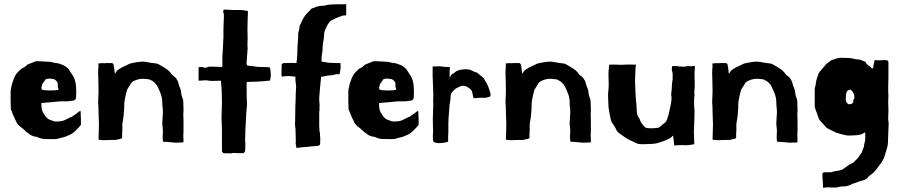

<svg xmlns="http://www.w3.org/2000/svg" viewBox="-20 -652 4249 904"><path d="M338 -192Q338 -187 333 -182Q330 -179 324 -178Q318 -177 313 -177Q309 -176 305 -175.5Q301 -175 296 -175H294H293H287H286H285H284H283H282H281H280H279Q265 -175 258 -174.5Q251 -174 235 -172L175 -167V-155Q175 -144 178 -133.5Q181 -123 189 -112Q194 -104 201 -97Q208 -90 215 -88Q218 -87 221 -86Q224 -85 226 -84Q235 -80 241 -80H244Q271 -80 283.5 -86Q296 -92 314 -101Q318 -101 322.5 -105Q327 -109 329 -110Q334 -112 343.5 -120Q353 -128 358 -130Q360 -128 360 -122V-109Q360 -100 361 -95V-64Q353 -55 351.5 -53Q350 -51 345 -46L336 -37Q318 -19 298 -13Q287 -7 274 -4.5Q261 -2 253 1Q248 2 244 2.5Q240 3 236 3H228Q209 3 191 2.5Q173 2 153 -8H151Q144 -8 132.5 -12.5Q121 -17 117 -22Q106 -28 97.5 -37Q89 -46 79 -53Q65 -63 59 -74Q53 -85 48 -97Q46 -102 43.5 -107Q41 -112 39 -117L36 -126Q35 -127 35 -128Q35 -129 34 -130V-131Q33 -133 32.5 -135Q32 -137 31 -139Q31 -150 30.5 -160Q30 -170 30 -180V-217Q30 -235 37.5 -260Q45 -285 56 -303Q58 -306 63 -311Q66 -315 70.5 -319Q75 -323 80 -328Q83 -329 86.5 -331Q90 -333 97 -337Q100 -339 104.5 -344Q109 -349 117 -351Q128 -355 138 -359.5Q148 -364 153 -364Q160 -364 178.5 -363Q197 -362 214 -361Q223 -360 229 -358Q235 -356 238 -356Q253 -355 263 -351Q281 -345 289.5 -338.5Q298 -332 304 -325Q308 -320 311.5 -313.5Q315 -307 319 -302Q324 -296 328.5 -285.5Q333 -275 335 -265Q337 -257 338 -244Q339 -231 339 -221Q339 -211 338.5 -206Q338 -201 338 -192ZM252 -251V-253V-254V-255V-256V-257V-258Q252 -263 250 -265Q242 -278 230.5 -280Q219 -282 212 -282Q205 -282 202 -281Q195 -280 193 -276Q193 -275 192 -275Q191 -274 191 -273V-272Q190 -271 189 -271V-270Q188 -269 188 -268.5Q188 -268 187 -267Q185 -265 184 -263Q183 -261 181 -259Q179 -257 178.5 -253.5Q178 -250 177 -247Q175 -242 175 -240Q175 -238 177 -230Q182 -228 193 -227Q204 -226 216.5 -226Q229 -226 240.5 -227Q252 -228 256 -230V-231Q256 -232 254 -236Q252 -240 252 -250Z M444 -341Q444 -344 443.5 -346.5Q443 -349 443 -350V-353Q444 -353 446.5 -353.5Q449 -354 451 -354H457Q459 -355 464 -355Q465 -355 467 -354.5Q469 -354 470 -354Q475 -354 477 -355H507Q509 -355 511 -353L512 -352L513 -351L514 -350L516 -341Q516 -337 517 -334Q519 -324 519 -317Q520 -315 520 -311Q520 -305 521 -305Q525 -309 527 -313.5Q529 -318 532 -320Q534 -322 535 -322.5Q536 -323 537 -324Q537 -325 538 -325H539V-326H540Q540 -326 553 -334Q562 -339 569.5 -342Q577 -345 593 -353Q600 -355 620 -358.5Q640 -362 655 -362Q666 -361 673 -359.5Q680 -358 692 -356Q697 -355 708.5 -354Q720 -353 724 -351Q749 -337 764 -327Q779 -317 790 -300Q792 -298 796 -295.5Q800 -293 805 -288Q810 -283 814.5 -274.5Q819 -266 819 -264Q823 -247 828 -236.5Q833 -226 834 -209Q835 -201 839 -191.5Q843 -182 843 -172Q843 -162 843.5 -153.5Q844 -145 844 -140Q844 -135 844 -128.5Q844 -122 843 -114Q843 -107 843.5 -101Q844 -95 844 -89V-42V-41V-36V-35V-34V-33V-31V-30Q844 -22 843 -18Q843 -10 843.5 -4Q844 2 844 10V11V12V13V14V15Q844 16 842 18Q841 19 837 19H836H833H832H831Q822 19 816.5 19.5Q811 20 809 20Q801 20 797 19L767 16H762H753Q749 16 747 13Q746 5 746 -1Q746 -7 746 -12Q746 -16 746.5 -22.5Q747 -29 747 -37Q747 -42 746 -49.5Q745 -57 744 -70L747 -123Q747 -134 746.5 -139Q746 -144 745.5 -147.5Q745 -151 744.5 -156Q744 -161 744 -172Q744 -190 737.5 -208Q731 -226 722 -244Q717 -254 709 -262Q701 -270 688 -276Q686 -277 683 -278Q680 -279 678 -279L655 -281H651Q636 -281 619 -274.5Q602 -268 598 -261Q594 -255 591.5 -250.5Q589 -246 587 -243V-242H586V-241Q585 -241 585 -240Q585 -239 584 -239Q584 -238 583 -238V-237V-236Q582 -236 582 -235Q581 -235 581 -234Q581 -233 580 -233V-232H579V-231Q578 -229 576 -221Q574 -213 571.5 -202.5Q569 -192 567 -180.5Q565 -169 565 -160V-158V-153V-151V-150V-149V-148V-147Q565 -138 564 -134L562 -106L556 -68V-66V-57V-54V-53V-52V-50V-49V-48V-47Q556 -41 556 -35.5Q556 -30 555 -25V-2Q550 2 545 2Q534 4 530.5 5.5Q527 7 520 7H513H503Q495 7 485.5 7.5Q476 8 470 8Q459 8 455 7Q451 6 447 6Q445 5 444 5V4V3V2V1V0V-1Q444 -5 444.5 -13.5Q445 -22 445 -31.5Q445 -41 445.5 -50Q446 -59 446 -64Q446 -82 445 -94Q444 -106 444 -124Q444 -139 443.5 -148.5Q443 -158 442 -173Q442 -181 443 -193.5Q444 -206 444 -220Q444 -237 443.5 -253Q443 -269 443 -277Q442 -294 442 -309.5Q442 -325 444 -341Z M1135 -25Q1135 -14 1134.5 -6Q1134 2 1134 6Q1134 16 1135 21V22V23V29V30V31V32V33V36V39Q1135 52 1134 56V58Q1134 61 1131.5 64Q1129 67 1127 69H1101Q1096 69 1089.5 68.5Q1083 68 1078 68Q1072 70 1067 70H1060H1059H1058H1055H1054H1053Q1045 70 1038.5 69.5Q1032 69 1031 69Q1026 64 1025.5 62.5Q1025 61 1025 56V-40L1023 -99L1025 -166L1024 -224L1020 -272Q1008 -272 996.5 -271.5Q985 -271 981 -271Q969 -271 965 -272Q960 -273 955 -273.5Q950 -274 946 -274Q942 -274 935.5 -273Q929 -272 915 -272V-336H921Q926 -336 928.5 -336.5Q931 -337 932 -337Q934 -337 935 -336Q940 -333 945 -333Q947 -333 952.5 -334Q958 -335 958 -337Q963 -338 966.5 -338Q970 -338 972 -338H976H978H979H980H982H983Q991 -338 1001.5 -337.5Q1012 -337 1016 -337Q1025 -337 1027 -338V-340V-341V-342V-344V-351V-352V-353V-354V-355V-356V-358V-366V-367V-368V-369V-370V-372V-373V-374V-383V-384V-385V-386V-387V-388V-389Q1029 -408 1029.5 -423.5Q1030 -439 1031 -459Q1032 -466 1032 -472.5Q1032 -479 1032 -486V-487V-501V-502V-508V-510V-511V-513Q1032 -527 1033 -543.5Q1034 -560 1034 -570V-584Q1034 -589 1032.5 -590.5Q1031 -592 1031 -597Q1031 -602 1032 -604.5Q1033 -607 1038 -607Q1047 -607 1057 -606Q1067 -605 1076 -605H1091H1094H1095H1096H1097H1100H1101H1102H1103H1104Q1110 -605 1115 -605Q1120 -605 1124 -604Q1132 -603 1137.5 -602Q1143 -601 1147 -600V-599V-598V-597V-596V-594V-593V-590V-589V-588V-587V-585Q1147 -578 1146.5 -571Q1146 -564 1146 -558Q1145 -533 1145 -514.5Q1145 -496 1146 -471Q1146 -460 1145.5 -452Q1145 -444 1145 -440Q1145 -430 1146 -425Q1146 -422 1145 -412Q1144 -402 1143.5 -390.5Q1143 -379 1142 -369Q1141 -359 1141 -356Q1141 -343 1147 -343Q1152 -343 1160 -341.5Q1168 -340 1173 -340Q1178 -340 1183.5 -338.5Q1189 -337 1199 -337Q1208 -337 1217.5 -336.5Q1227 -336 1238 -336Q1240 -336 1242 -335.5Q1244 -335 1246 -335H1250Q1255 -320 1255 -301Q1255 -282 1250 -272H1244Q1224 -270 1205 -268.5Q1186 -267 1166 -267Q1161 -267 1154 -266.5Q1147 -266 1142 -266Q1142 -264 1141.5 -261.5Q1141 -259 1141 -257V-244Q1141 -235 1141.5 -230Q1142 -225 1142 -222Q1142 -215 1141 -212L1143 -159L1139 -114Q1139 -109 1138.5 -96.5Q1138 -84 1137 -69.5Q1136 -55 1135.5 -42.5Q1135 -30 1135 -25Z M1506 -625Q1521 -630 1538.5 -631Q1556 -632 1571 -632H1610V-580Q1607 -580 1605 -579.5Q1603 -579 1601 -579H1597Q1592 -579 1590 -577Q1588 -575 1583 -575Q1569 -570 1558.5 -565Q1548 -560 1538 -555Q1533 -550 1528.5 -544.5Q1524 -539 1519 -529Q1514 -519 1510 -509.5Q1506 -500 1506 -491Q1506 -476 1502.5 -458.5Q1499 -441 1499 -426Q1499 -412 1496.5 -400.5Q1494 -389 1494 -374V-362L1507 -360Q1510 -360 1519 -358Q1528 -356 1538 -356Q1547 -356 1555.5 -355.5Q1564 -355 1566 -355H1583Q1583 -345 1583.5 -342Q1584 -339 1584 -337Q1584 -331 1583 -327Q1583 -324 1582 -318.5Q1581 -313 1580 -309Q1579 -308 1579 -307H1580Q1580 -308 1578 -302H1576Q1575 -302 1573 -302.5Q1571 -303 1568 -303Q1564 -303 1561 -302Q1558 -302 1550.5 -299.5Q1543 -297 1536 -297H1532Q1528 -297 1523 -296Q1518 -295 1514 -294Q1508 -293 1503 -292Q1498 -291 1492 -291Q1490 -271 1487 -241Q1484 -211 1483 -191V-183Q1483 -174 1484 -167.5Q1485 -161 1485 -155Q1485 -148 1484 -144Q1484 -141 1484.5 -139Q1485 -137 1485 -136Q1485 -134 1484 -133Q1483 -129 1483 -109V-105V-103V-91V-90V-84V-81V-75V-73Q1483 -64 1483 -57Q1483 -50 1484 -45Q1484 -39 1484 -34V-35Q1486 -30 1486.5 -22.5Q1487 -15 1487 -10Q1488 -6 1488 -2Q1488 2 1488 6Q1488 10 1487.5 18.5Q1487 27 1487 29Q1486 30 1485 30.5Q1484 31 1483 32Q1480 35 1474 35Q1469 35 1461.5 36Q1454 37 1449 37Q1444 37 1435.5 38.5Q1427 40 1422 40Q1413 40 1399 42Q1385 44 1375 44Q1375 34 1373.5 30Q1372 26 1372 22Q1372 16 1373 13Q1373 12 1372.5 3Q1372 -6 1372 -17.5Q1372 -29 1371.5 -38Q1371 -47 1371 -48Q1369 -58 1369 -69Q1369 -72 1369.5 -83Q1370 -94 1370 -113Q1370 -126 1370.5 -147.5Q1371 -169 1372 -186Q1372 -194 1372.5 -212Q1373 -230 1374 -239V-246Q1374 -253 1372.5 -260.5Q1371 -268 1371 -278V-291Q1357 -293 1347.5 -293.5Q1338 -294 1335 -294Q1321 -294 1310 -291Q1306 -293 1305 -297Q1305 -307 1305.5 -316.5Q1306 -326 1306 -335V-349Q1311 -354 1313 -354.5Q1315 -355 1320 -355Q1330 -355 1340.5 -355.5Q1351 -356 1356 -356Q1367 -356 1372 -355Q1375 -355 1376 -356Q1377 -356 1377 -357Q1377 -359 1376 -361.5Q1375 -364 1378 -369Q1378 -383 1379 -388.5Q1380 -394 1380 -409Q1380 -431 1382 -450.5Q1384 -470 1384 -491Q1384 -498 1385.5 -501.5Q1387 -505 1388 -510Q1389 -516 1389.5 -521.5Q1390 -527 1392 -532L1407 -564Q1415 -578 1422.5 -585.5Q1430 -593 1437 -601Q1446 -612 1449.5 -613Q1453 -614 1455 -614Q1457 -614 1461 -616.5Q1465 -619 1472 -621Q1480 -623 1487 -624Q1494 -625 1496 -625H1499Z M1928 -192Q1928 -187 1923 -182Q1920 -179 1914 -178Q1908 -177 1903 -177Q1899 -176 1895 -175.5Q1891 -175 1886 -175H1884H1883H1877H1876H1875H1874H1873H1872H1871H1870H1869Q1855 -175 1848 -174.5Q1841 -174 1825 -172L1765 -167V-155Q1765 -144 1768 -133.5Q1771 -123 1779 -112Q1784 -104 1791 -97Q1798 -90 1805 -88Q1808 -87 1811 -86Q1814 -85 1816 -84Q1825 -80 1831 -80H1834Q1861 -80 1873.5 -86Q1886 -92 1904 -101Q1908 -101 1912.5 -105Q1917 -109 1919 -110Q1924 -112 1933.5 -120Q1943 -128 1948 -130Q1950 -128 1950 -122V-109Q1950 -100 1951 -95V-64Q1943 -55 1941.5 -53Q1940 -51 1935 -46L1926 -37Q1908 -19 1888 -13Q1877 -7 1864 -4.5Q1851 -2 1843 1Q1838 2 1834 2.5Q1830 3 1826 3H1818Q1799 3 1781 2.5Q1763 2 1743 -8H1741Q1734 -8 1722.5 -12.5Q1711 -17 1707 -22Q1696 -28 1687.5 -37Q1679 -46 1669 -53Q1655 -63 1649 -74Q1643 -85 1638 -97Q1636 -102 1633.5 -107Q1631 -112 1629 -117L1626 -126Q1625 -127 1625 -128Q1625 -129 1624 -130V-131Q1623 -133 1622.5 -135Q1622 -137 1621 -139Q1621 -150 1620.5 -160Q1620 -170 1620 -180V-217Q1620 -235 1627.5 -260Q1635 -285 1646 -303Q1648 -306 1653 -311Q1656 -315 1660.5 -319Q1665 -323 1670 -328Q1673 -329 1676.5 -331Q1680 -333 1687 -337Q1690 -339 1694.5 -344Q1699 -349 1707 -351Q1718 -355 1728 -359.5Q1738 -364 1743 -364Q1750 -364 1768.5 -363Q1787 -362 1804 -361Q1813 -360 1819 -358Q1825 -356 1828 -356Q1843 -355 1853 -351Q1871 -345 1879.5 -338.5Q1888 -332 1894 -325Q1898 -320 1901.5 -313.5Q1905 -307 1909 -302Q1914 -296 1918.5 -285.5Q1923 -275 1925 -265Q1927 -257 1928 -244Q1929 -231 1929 -221Q1929 -211 1928.5 -206Q1928 -201 1928 -192ZM1842 -251V-253V-254V-255V-256V-257V-258Q1842 -263 1840 -265Q1832 -278 1820.5 -280Q1809 -282 1802 -282Q1795 -282 1792 -281Q1785 -280 1783 -276Q1783 -275 1782 -275Q1781 -274 1781 -273V-272Q1780 -271 1779 -271V-270Q1778 -269 1778 -268.5Q1778 -268 1777 -267Q1775 -265 1774 -263Q1773 -261 1771 -259Q1769 -257 1768.5 -253.5Q1768 -250 1767 -247Q1765 -242 1765 -240Q1765 -238 1767 -230Q1772 -228 1783 -227Q1794 -226 1806.5 -226Q1819 -226 1830.5 -227Q1842 -228 1846 -230V-231Q1846 -232 1844 -236Q1842 -240 1842 -250Z M2019 -128Q2019 -135 2019.5 -144.5Q2020 -154 2020 -158Q2020 -163 2020 -167Q2020 -171 2019 -176Q2020 -181 2020 -185Q2020 -189 2020 -194V-195V-203V-204V-207V-208V-213L2017 -294V-339Q2028 -339 2035 -339.5Q2042 -340 2045 -340Q2050 -340 2055.5 -339.5Q2061 -339 2067 -338Q2070 -337 2075 -337H2089Q2097 -335 2096 -335V-336Q2097 -336 2099 -334Q2099 -329 2098 -326.5Q2097 -324 2097 -319V-287Q2101 -292 2102.5 -295.5Q2104 -299 2109 -304L2115 -306Q2128 -319 2144 -322.5Q2160 -326 2172 -326Q2181 -326 2185 -325Q2189 -325 2198 -321.5Q2207 -318 2216 -313Q2225 -311 2228 -309L2231 -306Q2241 -297 2250 -290.5Q2259 -284 2263 -274Q2273 -260 2279 -244Q2285 -228 2290 -209Q2290 -204 2289 -200Q2288 -196 2283 -196Q2268 -191 2258 -191Q2257 -191 2255 -191.5Q2253 -192 2250 -192Q2245 -192 2237.5 -191.5Q2230 -191 2222 -190H2211Q2209 -191 2208.5 -193Q2208 -195 2208 -196Q2207 -202 2205.5 -206.5Q2204 -211 2204 -214Q2204 -216 2203 -219Q2202 -222 2201 -224Q2199 -228 2198 -229Q2179 -248 2161 -248H2160H2159H2158H2157H2156Q2153 -248 2149 -246Q2144 -244 2134.5 -239.5Q2125 -235 2122 -232L2112 -222Q2106 -216 2103 -209Q2102 -205 2101.5 -195.5Q2101 -186 2101 -184Q2099 -175 2097 -160Q2095 -145 2095 -134Q2095 -127 2093.5 -116Q2092 -105 2092 -96Q2092 -89 2091.5 -83Q2091 -77 2091 -71V-33Q2091 -27 2090.5 -20Q2090 -13 2090 -6V16Q2065 22 2048 22Q2032 22 2021 16Q2019 9 2018.5 1Q2018 -7 2018 -10V-14Q2019 -20 2019 -26Q2019 -32 2019 -38Q2019 -44 2018.5 -56Q2018 -68 2018 -87V-97Q2018 -103 2018.5 -111Q2019 -119 2019 -128Z M2362 -341Q2362 -344 2361.5 -346.5Q2361 -349 2361 -350V-353Q2362 -353 2364.5 -353.5Q2367 -354 2369 -354H2375Q2377 -355 2382 -355Q2383 -355 2385 -354.5Q2387 -354 2388 -354Q2393 -354 2395 -355H2425Q2427 -355 2429 -353L2430 -352L2431 -351L2432 -350L2434 -341Q2434 -337 2435 -334Q2437 -324 2437 -317Q2438 -315 2438 -311Q2438 -305 2439 -305Q2443 -309 2445 -313.5Q2447 -318 2450 -320Q2452 -322 2453 -322.5Q2454 -323 2455 -324Q2455 -325 2456 -325H2457V-326H2458Q2458 -326 2471 -334Q2480 -339 2487.5 -342Q2495 -345 2511 -353Q2518 -355 2538 -358.5Q2558 -362 2573 -362Q2584 -361 2591 -359.5Q2598 -358 2610 -356Q2615 -355 2626.5 -354Q2638 -353 2642 -351Q2667 -337 2682 -327Q2697 -317 2708 -300Q2710 -298 2714 -295.5Q2718 -293 2723 -288Q2728 -283 2732.5 -274.5Q2737 -266 2737 -264Q2741 -247 2746 -236.5Q2751 -226 2752 -209Q2753 -201 2757 -191.5Q2761 -182 2761 -172Q2761 -162 2761.5 -153.5Q2762 -145 2762 -140Q2762 -135 2762 -128.5Q2762 -122 2761 -114Q2761 -107 2761.5 -101Q2762 -95 2762 -89V-42V-41V-36V-35V-34V-33V-31V-30Q2762 -22 2761 -18Q2761 -10 2761.5 -4Q2762 2 2762 10V11V12V13V14V15Q2762 16 2760 18Q2759 19 2755 19H2754H2751H2750H2749Q2740 19 2734.5 19.5Q2729 20 2727 20Q2719 20 2715 19L2685 16H2680H2671Q2667 16 2665 13Q2664 5 2664 -1Q2664 -7 2664 -12Q2664 -16 2664.5 -22.5Q2665 -29 2665 -37Q2665 -42 2664 -49.5Q2663 -57 2662 -70L2665 -123Q2665 -134 2664.5 -139Q2664 -144 2663.5 -147.5Q2663 -151 2662.5 -156Q2662 -161 2662 -172Q2662 -190 2655.5 -208Q2649 -226 2640 -244Q2635 -254 2627 -262Q2619 -270 2606 -276Q2604 -277 2601 -278Q2598 -279 2596 -279L2573 -281H2569Q2554 -281 2537 -274.5Q2520 -268 2516 -261Q2512 -255 2509.5 -250.5Q2507 -246 2505 -243V-242H2504V-241Q2503 -241 2503 -240Q2503 -239 2502 -239Q2502 -238 2501 -238V-237V-236Q2500 -236 2500 -235Q2499 -235 2499 -234Q2499 -233 2498 -233V-232H2497V-231Q2496 -229 2494 -221Q2492 -213 2489.5 -202.5Q2487 -192 2485 -180.5Q2483 -169 2483 -160V-158V-153V-151V-150V-149V-148V-147Q2483 -138 2482 -134L2480 -106L2474 -68V-66V-57V-54V-53V-52V-50V-49V-48V-47Q2474 -41 2474 -35.5Q2474 -30 2473 -25V-2Q2468 2 2463 2Q2452 4 2448.5 5.5Q2445 7 2438 7H2431H2421Q2413 7 2403.5 7.5Q2394 8 2388 8Q2377 8 2373 7Q2369 6 2365 6Q2363 5 2362 5V4V3V2V1V0V-1Q2362 -5 2362.5 -13.5Q2363 -22 2363 -31.5Q2363 -41 2363.5 -50Q2364 -59 2364 -64Q2364 -82 2363 -94Q2362 -106 2362 -124Q2362 -139 2361.5 -148.5Q2361 -158 2360 -173Q2360 -181 2361 -193.5Q2362 -206 2362 -220Q2362 -237 2361.5 -253Q2361 -269 2361 -277Q2360 -294 2360 -309.5Q2360 -325 2362 -341Z M2955 12Q2939 6 2921 -6.5Q2903 -19 2895 -25Q2890 -30 2886.5 -33Q2883 -36 2882 -41Q2875 -56 2866.5 -67Q2858 -78 2855 -92Q2852 -106 2849.5 -120.5Q2847 -135 2845 -148Q2845 -162 2844 -174Q2843 -186 2843 -200Q2843 -215 2844.5 -227Q2846 -239 2846 -254Q2846 -264 2845.5 -274.5Q2845 -285 2845 -295V-309Q2845 -318 2846.5 -327.5Q2848 -337 2848 -347Q2853 -348 2866 -348Q2872 -348 2883.5 -347.5Q2895 -347 2904 -347H2909Q2912 -347 2920 -347.5Q2928 -348 2932 -348H2933H2934H2940H2941H2943H2944H2945H2950H2951H2952H2954Q2972 -348 2975 -347Q2974 -345 2974 -342.5Q2974 -340 2973 -338Q2972 -335 2972 -330V-326V-325V-324Q2972 -310 2971 -299Q2970 -288 2970 -276Q2970 -270 2970.5 -252.5Q2971 -235 2972 -215Q2973 -195 2974.5 -177.5Q2976 -160 2977 -154Q2977 -144 2977.5 -137.5Q2978 -131 2979 -121Q2980 -110 2984.5 -102.5Q2989 -95 2991 -93L2997 -77L3011 -59Q3018 -50 3027.5 -49Q3037 -48 3044 -48H3053L3076 -50Q3084 -51 3094 -60.5Q3104 -70 3112 -75Q3117 -80 3120.5 -89.5Q3124 -99 3127 -109Q3127 -110 3129 -118Q3131 -126 3133 -135.5Q3135 -145 3137 -153.5Q3139 -162 3139 -163Q3140 -171 3141 -178.5Q3142 -186 3142 -191Q3142 -196 3141 -199Q3140 -202 3140 -209Q3140 -214 3141.5 -222Q3143 -230 3143 -240Q3143 -248 3144 -258Q3145 -268 3146 -273Q3146 -275 3147 -278Q3147 -283 3147 -288V-289V-290V-294V-296V-297V-298V-299V-301V-304V-305V-306Q3146 -312 3144.5 -317.5Q3143 -323 3143 -329Q3143 -332 3144 -335Q3145 -338 3145 -341H3166Q3170 -341 3173.5 -340Q3177 -339 3179 -339Q3189 -339 3193.5 -338.5Q3198 -338 3200 -338Q3206 -338 3208 -339Q3214 -341 3215 -341H3216L3218 -340Q3222 -340 3224 -341Q3227 -340 3232 -340Q3235 -340 3238 -340.5Q3241 -341 3245 -341H3252V-336Q3252 -332 3251 -325Q3250 -318 3250 -309Q3250 -290 3250.5 -277Q3251 -264 3251 -257Q3251 -250 3251 -244Q3251 -238 3250 -231Q3249 -226 3249 -217Q3249 -213 3249.5 -210.5Q3250 -208 3250 -206Q3250 -200 3248 -190V-187V-186V-185V-184V-182V-181V-177V-176V-175V-174V-173V-172V-171V-170V-165V-164V-163V-162V-161V-159V-158V-155V-154V-153Q3250 -143 3250 -126.5Q3250 -110 3249.5 -93Q3249 -76 3248 -59.5Q3247 -43 3247 -32Q3247 -17 3248 -2.5Q3249 12 3249 27Q3224 32 3207 32Q3205 32 3201.5 31.5Q3198 31 3193 31Q3184 31 3175 31.5Q3166 32 3156 33Q3153 29 3153 20Q3153 15 3152.5 11Q3152 7 3151 2Q3150 0 3150 -8Q3150 -12 3149 -13Q3147 -13 3143 -8Q3139 -3 3134 -1Q3124 4 3114.5 8.5Q3105 13 3095 15Q3075 24 3051 25.5Q3027 27 3001 27Q2986 27 2975.5 22Q2965 17 2955 12Z M3335 -341Q3335 -344 3334.5 -346.5Q3334 -349 3334 -350V-353Q3335 -353 3337.5 -353.5Q3340 -354 3342 -354H3348Q3350 -355 3355 -355Q3356 -355 3358 -354.5Q3360 -354 3361 -354Q3366 -354 3368 -355H3398Q3400 -355 3402 -353L3403 -352L3404 -351L3405 -350L3407 -341Q3407 -337 3408 -334Q3410 -324 3410 -317Q3411 -315 3411 -311Q3411 -305 3412 -305Q3416 -309 3418 -313.5Q3420 -318 3423 -320Q3425 -322 3426 -322.5Q3427 -323 3428 -324Q3428 -325 3429 -325H3430V-326H3431Q3431 -326 3444 -334Q3453 -339 3460.5 -342Q3468 -345 3484 -353Q3491 -355 3511 -358.5Q3531 -362 3546 -362Q3557 -361 3564 -359.5Q3571 -358 3583 -356Q3588 -355 3599.5 -354Q3611 -353 3615 -351Q3640 -337 3655 -327Q3670 -317 3681 -300Q3683 -298 3687 -295.5Q3691 -293 3696 -288Q3701 -283 3705.5 -274.5Q3710 -266 3710 -264Q3714 -247 3719 -236.5Q3724 -226 3725 -209Q3726 -201 3730 -191.5Q3734 -182 3734 -172Q3734 -162 3734.5 -153.5Q3735 -145 3735 -140Q3735 -135 3735 -128.5Q3735 -122 3734 -114Q3734 -107 3734.5 -101Q3735 -95 3735 -89V-42V-41V-36V-35V-34V-33V-31V-30Q3735 -22 3734 -18Q3734 -10 3734.5 -4Q3735 2 3735 10V11V12V13V14V15Q3735 16 3733 18Q3732 19 3728 19H3727H3724H3723H3722Q3713 19 3707.5 19.5Q3702 20 3700 20Q3692 20 3688 19L3658 16H3653H3644Q3640 16 3638 13Q3637 5 3637 -1Q3637 -7 3637 -12Q3637 -16 3637.5 -22.5Q3638 -29 3638 -37Q3638 -42 3637 -49.5Q3636 -57 3635 -70L3638 -123Q3638 -134 3637.5 -139Q3637 -144 3636.5 -147.5Q3636 -151 3635.5 -156Q3635 -161 3635 -172Q3635 -190 3628.5 -208Q3622 -226 3613 -244Q3608 -254 3600 -262Q3592 -270 3579 -276Q3577 -277 3574 -278Q3571 -279 3569 -279L3546 -281H3542Q3527 -281 3510 -274.5Q3493 -268 3489 -261Q3485 -255 3482.5 -250.5Q3480 -246 3478 -243V-242H3477V-241Q3476 -241 3476 -240Q3476 -239 3475 -239Q3475 -238 3474 -238V-237V-236Q3473 -236 3473 -235Q3472 -235 3472 -234Q3472 -233 3471 -233V-232H3470V-231Q3469 -229 3467 -221Q3465 -213 3462.5 -202.5Q3460 -192 3458 -180.5Q3456 -169 3456 -160V-158V-153V-151V-150V-149V-148V-147Q3456 -138 3455 -134L3453 -106L3447 -68V-66V-57V-54V-53V-52V-50V-49V-48V-47Q3447 -41 3447 -35.5Q3447 -30 3446 -25V-2Q3441 2 3436 2Q3425 4 3421.5 5.5Q3418 7 3411 7H3404H3394Q3386 7 3376.5 7.5Q3367 8 3361 8Q3350 8 3346 7Q3342 6 3338 6Q3336 5 3335 5V4V3V2V1V0V-1Q3335 -5 3335.5 -13.5Q3336 -22 3336 -31.5Q3336 -41 3336.5 -50Q3337 -59 3337 -64Q3337 -82 3336 -94Q3335 -106 3335 -124Q3335 -139 3334.5 -148.5Q3334 -158 3333 -173Q3333 -181 3334 -193.5Q3335 -206 3335 -220Q3335 -237 3334.5 -253Q3334 -269 3334 -277Q3333 -294 3333 -309.5Q3333 -325 3335 -341Z M3823 -271Q3823 -273 3826.5 -284Q3830 -295 3831 -296Q3833 -301 3834 -304.5Q3835 -308 3840 -315Q3844 -320 3850.5 -327Q3857 -334 3859 -337Q3865 -345 3868 -348Q3872 -353 3880 -358Q3888 -363 3893 -368Q3907 -372 3917.5 -376Q3928 -380 3938 -380Q3958 -380 3976.5 -379Q3995 -378 4009 -373Q4024 -373 4034 -369.5Q4044 -366 4054 -361Q4059 -351 4067 -345.5Q4075 -340 4080 -335L4086 -329Q4093 -333 4093 -339Q4093 -340 4092.5 -340.5Q4092 -341 4092 -342Q4092 -345 4094 -351Q4096 -357 4096 -361.5Q4096 -366 4098 -368Q4099 -369 4102 -369Q4104 -369 4106.5 -368.5Q4109 -368 4113 -368Q4122 -368 4131.5 -368.5Q4141 -369 4145 -369Q4154 -369 4157 -368Q4159 -367 4161 -364.5Q4163 -362 4163 -361V-354V-286Q4163 -281 4162.5 -269Q4162 -257 4162 -244V-240V-239V-230V-229V-228V-226V-225V-224V-223V-221V-219Q4162 -208 4163 -207Q4163 -197 4162.5 -188Q4162 -179 4162 -175V-168L4163 -136V-129Q4163 -123 4162.5 -115.5Q4162 -108 4162 -100Q4162 -95 4162 -90Q4162 -85 4163 -80Q4164 -77 4164 -68Q4164 -66 4163.5 -55Q4163 -44 4162.5 -30.5Q4162 -17 4161.5 -4.5Q4161 8 4161 13Q4161 32 4154.5 51.5Q4148 71 4143 90Q4138 100 4133 109Q4128 118 4118 129Q4114 134 4109 141.5Q4104 149 4099 154Q4094 161 4081.5 169.5Q4069 178 4064 186Q4059 192 4047 196Q4035 200 4030 201L3995 213Q3986 218 3976.5 221.5Q3967 225 3953 226Q3951 226 3949 226Q3949 225 3948 225Q3946 225 3945 226Q3935 226 3928.5 228.5Q3922 231 3912 231H3906Q3892 231 3889 230.5Q3886 230 3883 230Q3880 230 3875.5 230Q3871 230 3866 231Q3865 231 3861.5 231.5Q3858 232 3857 232Q3855 232 3855 231Q3855 212 3853.5 196Q3852 180 3852 165L3859 159H3893Q3907 154 3918.5 153Q3930 152 3945 147Q3959 138 3970.5 129Q3982 120 3996 115Q4006 106 4015 96.5Q4024 87 4029 77Q4038 68 4040.5 58Q4043 48 4048 38Q4048 29 4051 19.5Q4054 10 4054 0V-26Q4054 -29 4053 -29Q4052 -29 4051 -28Q4050 -27 4049.5 -27Q4049 -27 4048 -26Q4034 -17 4015 -15.5Q3996 -14 3977 -14H3970Q3957 -16 3943 -20Q3930 -23 3921 -26Q3912 -29 3901 -35Q3898 -37 3892 -39.5Q3886 -42 3872 -50L3838 -88Q3835 -93 3832.5 -101Q3830 -109 3826 -120Q3824 -126 3821 -133Q3818 -140 3816 -148V-232Q3816 -237 3818.5 -245.5Q3821 -254 3821 -258Q3821 -261 3822 -262Q3822 -264 3822.5 -266Q3823 -268 3823 -271ZM3977 -161Q3982 -161 3986.5 -162Q3991 -163 3996 -168Q3998 -172 3998 -175Q3998 -176 3997.5 -176.5Q3997 -177 3997 -178Q3997 -181 3999 -183Q4003 -190 4003 -192Q4003 -193 4002.5 -194Q4002 -195 4002 -200Q4002 -213 3990 -225Q3985 -230 3983 -230Q3981 -230 3970 -225Q3963 -218 3963 -196Q3963 -194 3962.5 -190Q3962 -186 3962 -184Q3962 -180 3964 -174Q3964 -172 3969 -166.5Q3974 -161 3977 -161Z"/></svg>

Font: Kirang Haerang sl
Style: Regular
Weight: 400
Version: Version 1.00